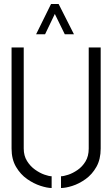

<svg xmlns="http://www.w3.org/2000/svg" viewBox="-20 -938 564 963"><path d="M161 -766 236 -918H274L351 -766H305L255 -868L206 -766ZM239 5Q217 5 183 -6Q149 -17 116 -40Q83 -63 60.5 -101Q38 -139 38 -193V-700H99V-193Q99 -157 115.5 -130.5Q132 -104 156 -87Q180 -70 203 -62Q226 -54 239 -54ZM286 5V-54Q299 -54 322 -61.5Q345 -69 369 -85.5Q393 -102 409 -128.5Q425 -155 425 -193V-700H485V-193Q485 -139 463.5 -101Q442 -63 409 -39.5Q376 -16 342.5 -5.5Q309 5 286 5Z"/></svg>

Font: Stick No Bills ExtraLight Light
Style: Regular
Weight: 300
Version: Version 2.000